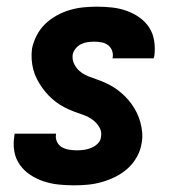

<svg xmlns="http://www.w3.org/2000/svg" viewBox="-20 -548 540 576"><path d="M202 8Q178 8 155 5.5Q132 3 111 -4Q90 -11 71.5 -23Q53 -35 40 -53Q27 -71 23 -93.5Q19 -116 23 -140L24 -147H148V-145Q146 -133 151 -122.5Q156 -112 165.5 -106.5Q175 -101 187 -99Q199 -97 211 -97Q222 -97 232.5 -98.5Q243 -100 254 -104.5Q265 -109 273.5 -117.5Q282 -126 283 -137Q286 -153 278 -166.5Q270 -180 257.5 -189Q245 -198 230.5 -203Q216 -208 201.5 -213.5Q187 -219 173.5 -226Q160 -233 148 -242Q136 -251 125.5 -262Q115 -273 106.5 -285Q98 -297 91 -310.5Q84 -324 80 -339Q76 -354 75 -370Q74 -386 76 -402Q80 -422 90 -441.5Q100 -461 115.5 -476Q131 -491 150 -501.5Q169 -512 189.5 -518Q210 -524 230.5 -526Q251 -528 271 -528Q294 -528 316.5 -525.5Q339 -523 360 -515.5Q381 -508 398.5 -495.5Q416 -483 427.5 -465.5Q439 -448 442.5 -425.5Q446 -403 443 -380L441 -373H317L318 -375Q320 -386 316 -396.5Q312 -407 303.5 -413Q295 -419 284.5 -421Q274 -423 263 -423Q253 -423 242.5 -421.5Q232 -420 223 -415.5Q214 -411 207 -402.5Q200 -394 198 -384Q196 -368 203.5 -354Q211 -340 223.5 -331Q236 -322 250.5 -317Q265 -312 279.5 -306.5Q294 -301 307.5 -294Q321 -287 333 -278Q345 -269 355.5 -258.5Q366 -248 375 -235.5Q384 -223 390.5 -209.5Q397 -196 401 -181.5Q405 -167 406.5 -151Q408 -135 405 -119Q402 -98 391 -78Q380 -58 363.5 -43Q347 -28 327 -18Q307 -8 286 -2Q265 4 244 6Q223 8 202 8Z"/></svg>

Font: Iosevka Extrabold Oblique
Style: Regular
Weight: 800
Italic angle: -9°
Monospace: yes
Designer: Belleve Invis
Foundry: Belleve Invis
Version: Version 32.5.0; ttfautohint (v1.8.4)